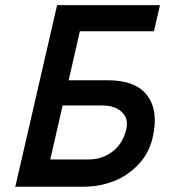

<svg xmlns="http://www.w3.org/2000/svg" viewBox="-20 -709 659 729"><path d="M38.1 0 196.8 -689.5H587.4L564.5 -590.3H283.2L240.7 -404.3H389.2Q496.6 -404.3 539.8 -345.5Q583 -286.6 559.6 -186.5Q546.4 -128.4 506.3 -85.4Q466.3 -42.5 412.1 -21.2Q357.9 0 296.4 0ZM170.9 -103.5H316.4Q368.2 -103.5 407.5 -133.8Q446.8 -164.1 459.5 -218.3Q468.8 -258.3 442.9 -283.4Q417 -308.6 366.7 -308.6H217.8Z"/></svg>

Font: HK Grotesk SemiBold Italic
Style: Regular
Weight: 600
Italic angle: -13°
Designer: Alfredo Marco Pradil and Stefan Peev
Foundry: Hanken Design Co.
Version: Version 1.000;PS 001.000;hotconv 1.0.88;makeotf.lib2.5.64775